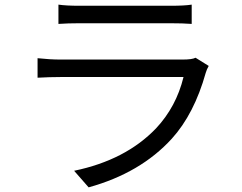

<svg xmlns="http://www.w3.org/2000/svg" viewBox="-20 -765 1040 826"><path d="M821.3 -516.6 877.9 -481.4Q869.1 -465.8 865.2 -452.1Q815.4 -274.4 718.8 -168Q584 -20.5 361.3 41L298.8 -30.3Q520.5 -76.2 651.4 -212.9Q738.3 -305.7 769.5 -433.6H239.3Q194.3 -433.6 141.6 -430.7V-514.6Q195.3 -508.8 239.3 -508.8H765.6Q806.6 -508.8 821.3 -516.6ZM231.4 -662.1V-745.1Q264.6 -740.2 321.3 -740.2H713.9Q774.4 -740.2 804.7 -745.1V-662.1Q767.6 -665 712.9 -665H321.3Q272.5 -665 231.4 -662.1Z"/></svg>

Font: Gen Shin Gothic Monospace Regular
Style: Regular
Weight: 400
Designer: [Source Han Sans]
Ryoko NISHIZUKA  (kana & ideographs); Paul D. Hunt (Latin, Greek & Cyrillic); Wenlong ZHANG  (bopomofo
Version: Version 1.002.20150607